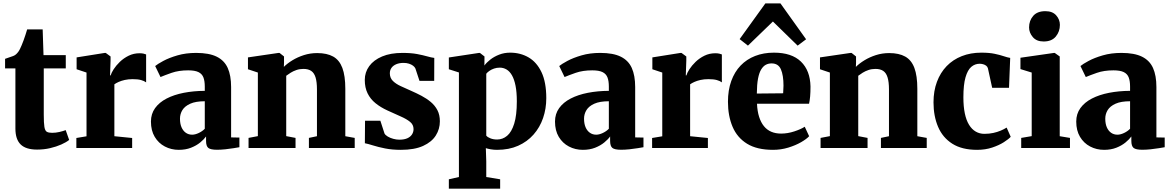

<svg xmlns="http://www.w3.org/2000/svg" viewBox="-20 -874 6918 1134"><path d="M199 9.5Q133 9.5 102 -20.8Q71 -51 71 -114.5V-470H10V-526.5Q22.5 -531.5 34.8 -535.2Q47 -539 57.5 -543Q68 -547 75 -553.5Q82.5 -560.5 88 -568Q93.5 -575.5 98.2 -585.2Q103 -595 108 -607Q113.5 -619.5 119 -635Q124.5 -650.5 130.2 -667.5Q136 -684.5 140.5 -700.5H232L237 -548.5H368.5V-470H238.5V-197Q238.5 -147.5 242.2 -124.5Q246 -101.5 256.8 -95.5Q267.5 -89.5 288 -89.5Q309 -89.5 330.8 -94.5Q352.5 -99.5 368 -105.5L388.5 -47.5Q371 -33.5 341.8 -20.5Q312.5 -7.5 276 1Q239.5 9.5 199 9.5Z M431 0V-59L491 -69V-445.5L432.5 -465V-535L599 -561.5H604.5L633 -540.5V-516.5L630 -428.5H633.5Q637.5 -443.5 651.5 -465.2Q665.5 -487 688 -508.8Q710.5 -530.5 740 -545Q769.5 -559.5 804.5 -559.5Q818 -559.5 827.8 -557.2Q837.5 -555 843 -552.5V-387.5Q832 -396 813.2 -401.2Q794.5 -406.5 763.5 -406.5Q738 -406.5 717 -401.8Q696 -397 680.5 -390Q665 -383 655.5 -376V-69.5L760.5 -59V0Z M1036 11Q991 11 953.5 -8.8Q916 -28.5 893.8 -65.8Q871.5 -103 871.5 -156Q871.5 -201.5 896 -235.5Q920.5 -269.5 964 -292Q1007.5 -314.5 1065.2 -325.8Q1123 -337 1189.5 -337.5V-362.5Q1189.5 -395.5 1181.5 -416.5Q1173.5 -437.5 1152.5 -448Q1131.5 -458.5 1091.5 -458.5Q1035.5 -458.5 993.5 -443.8Q951.5 -429 928 -419L896.5 -484Q910 -495.5 944.2 -514Q978.5 -532.5 1028.2 -547Q1078 -561.5 1138.5 -561.5Q1215 -561.5 1260 -539.2Q1305 -517 1325 -472.5Q1345 -428 1345 -360V-62.5L1394 -61.5V-4.5Q1383 -2.5 1360 1.2Q1337 5 1310.5 7.8Q1284 10.5 1262 10.5Q1224 10.5 1210.5 -0.2Q1197 -11 1197 -42V-68Q1185 -51 1162.5 -32.5Q1140 -14 1108.2 -1.5Q1076.5 11 1036 11ZM1115 -78.5Q1132.5 -78.5 1153.8 -88.5Q1175 -98.5 1189.5 -113.5V-276Q1136 -276 1103.8 -261.5Q1071.5 -247 1057.2 -223.8Q1043 -200.5 1043 -173Q1043 -143.5 1052 -122.5Q1061 -101.5 1077.2 -90Q1093.5 -78.5 1115 -78.5Z M1503 -70V-445.5L1444.5 -465V-535L1625.5 -561.5H1631L1657.5 -540.5V-504L1656.5 -479Q1677 -499.5 1707.2 -518Q1737.5 -536.5 1774.8 -548.5Q1812 -560.5 1853.5 -560.5Q1911 -560.5 1947.8 -540Q1984.5 -519.5 2002 -473Q2019.5 -426.5 2019.5 -349.5V-69.5L2075 -59.5V0H1804.5V-59.5L1852 -69.5V-345.5Q1852 -390 1843.8 -416.8Q1835.5 -443.5 1818 -455.2Q1800.5 -467 1772 -467Q1750 -467 1731 -460.5Q1712 -454 1696.8 -444.5Q1681.5 -435 1670.5 -426.5V-70L1725.5 -59.5V0H1448V-59.5Z M2347.5 11Q2296.5 11 2255 2.8Q2213.5 -5.5 2183.5 -15Q2153.5 -24.5 2135 -28L2136 -161H2226.5L2251 -85.5Q2256 -76 2270.2 -67.5Q2284.5 -59 2303 -54Q2321.5 -49 2338.5 -49Q2367 -49 2385.5 -57.2Q2404 -65.5 2413.2 -79.8Q2422.5 -94 2422.5 -111.5Q2422.5 -137.5 2402 -154.2Q2381.5 -171 2346.8 -186.2Q2312 -201.5 2268.5 -221.5Q2228 -240 2197.8 -264.5Q2167.5 -289 2151 -322.8Q2134.5 -356.5 2134.5 -402Q2134.5 -447.5 2160.8 -483.5Q2187 -519.5 2236.8 -540.5Q2286.5 -561.5 2357.5 -561.5Q2408 -561.5 2443.5 -554.8Q2479 -548 2503.5 -541Q2528 -534 2545 -532L2544.5 -396.5H2457.5L2433.5 -469.5Q2429.5 -478.5 2419.5 -486Q2409.5 -493.5 2395.2 -498Q2381 -502.5 2363.5 -502.5Q2339 -502.5 2320.5 -494.8Q2302 -487 2292.2 -473.2Q2282.5 -459.5 2282.5 -441Q2282.5 -414 2300.2 -396.2Q2318 -378.5 2347 -365.2Q2376 -352 2408.5 -337.5Q2439.5 -324 2469.8 -308Q2500 -292 2524.5 -271.5Q2549 -251 2563.5 -223.2Q2578 -195.5 2578 -157.5Q2578 -112 2554 -73.8Q2530 -35.5 2479 -12.2Q2428 11 2347.5 11Z M2631 240.5V185L2690.5 171.5V-446L2631 -465V-534.5L2809.5 -561.5H2814.5L2841.5 -540.5L2841 -487Q2853.5 -504.5 2875.8 -522Q2898 -539.5 2928 -551.2Q2958 -563 2993 -563Q3053.5 -563 3101.8 -535Q3150 -507 3178.2 -447.8Q3206.5 -388.5 3206.5 -294Q3206.5 -232 3187.5 -176.8Q3168.5 -121.5 3131.2 -79.2Q3094 -37 3040 -13Q2986 11 2915.5 11Q2897 11 2878.2 7.8Q2859.5 4.5 2849.5 1L2852 79.5V171.5L2934 185V240.5ZM2916 -50Q2949 -50 2975.2 -72Q3001.5 -94 3017 -143.5Q3032.5 -193 3032.5 -275.5Q3032.5 -329.5 3025 -367.2Q3017.5 -405 3004 -428.8Q2990.5 -452.5 2972 -463.5Q2953.5 -474.5 2932 -474.5Q2913.5 -474.5 2897.8 -469Q2882 -463.5 2870.2 -455.2Q2858.5 -447 2852 -438.5V-73Q2859.5 -63.5 2876.8 -56.8Q2894 -50 2916 -50Z M3422.5 11Q3377.5 11 3340 -8.8Q3302.5 -28.5 3280.2 -65.8Q3258 -103 3258 -156Q3258 -201.5 3282.5 -235.5Q3307 -269.5 3350.5 -292Q3394 -314.5 3451.8 -325.8Q3509.5 -337 3576 -337.5V-362.5Q3576 -395.5 3568 -416.5Q3560 -437.5 3539 -448Q3518 -458.5 3478 -458.5Q3422 -458.5 3380 -443.8Q3338 -429 3314.5 -419L3283 -484Q3296.5 -495.5 3330.8 -514Q3365 -532.5 3414.8 -547Q3464.5 -561.5 3525 -561.5Q3601.5 -561.5 3646.5 -539.2Q3691.5 -517 3711.5 -472.5Q3731.5 -428 3731.5 -360V-62.5L3780.5 -61.5V-4.5Q3769.5 -2.5 3746.5 1.2Q3723.5 5 3697 7.8Q3670.5 10.5 3648.5 10.5Q3610.5 10.5 3597 -0.2Q3583.5 -11 3583.5 -42V-68Q3571.5 -51 3549 -32.5Q3526.5 -14 3494.8 -1.5Q3463 11 3422.5 11ZM3501.5 -78.5Q3519 -78.5 3540.2 -88.5Q3561.5 -98.5 3576 -113.5V-276Q3522.5 -276 3490.2 -261.5Q3458 -247 3443.8 -223.8Q3429.5 -200.5 3429.5 -173Q3429.5 -143.5 3438.5 -122.5Q3447.5 -101.5 3463.8 -90Q3480 -78.5 3501.5 -78.5Z M3831.5 0V-59L3891.5 -69V-445.5L3833 -465V-535L3999.5 -561.5H4005L4033.5 -540.5V-516.5L4030.5 -428.5H4034Q4038 -443.5 4052 -465.2Q4066 -487 4088.5 -508.8Q4111 -530.5 4140.5 -545Q4170 -559.5 4205 -559.5Q4218.5 -559.5 4228.2 -557.2Q4238 -555 4243.5 -552.5V-387.5Q4232.5 -396 4213.8 -401.2Q4195 -406.5 4164 -406.5Q4138.5 -406.5 4117.5 -401.8Q4096.5 -397 4081 -390Q4065.5 -383 4056 -376V-69.5L4161 -59V0Z M4545.5 11Q4451 11 4392.5 -25Q4334 -61 4306.8 -125.2Q4279.5 -189.5 4279.5 -273Q4279.5 -341.5 4299 -395.5Q4318.5 -449.5 4354.2 -486.8Q4390 -524 4440 -543.5Q4490 -563 4551 -563Q4656 -563 4710.5 -510.2Q4765 -457.5 4767 -363Q4767 -328.5 4764.8 -303.8Q4762.5 -279 4758.5 -261.5H4451Q4453 -217 4463.5 -184Q4474 -151 4491.8 -129Q4509.5 -107 4535 -96Q4560.5 -85 4593.5 -85Q4632 -85 4671.5 -98Q4711 -111 4733 -125.5L4759 -69.5Q4744 -53 4711.5 -34.2Q4679 -15.5 4635.8 -2.2Q4592.5 11 4545.5 11ZM4450 -321.5 4605.5 -323Q4606 -334.5 4606.5 -345.5Q4607 -356.5 4607.5 -368Q4607.5 -429.5 4592.2 -464.5Q4577 -499.5 4537 -499.5Q4518.5 -499.5 4503.2 -491.5Q4488 -483.5 4476 -464.2Q4464 -445 4457.2 -410.2Q4450.5 -375.5 4450 -321.5ZM4397.5 -604.5 4348.5 -643 4500.5 -854H4589.5L4741 -642L4691 -604.5L4545 -747Z M4881.5 -70V-445.5L4823 -465V-535L5004 -561.5H5009.5L5036 -540.5V-504L5035 -479Q5055.5 -499.5 5085.8 -518Q5116 -536.5 5153.2 -548.5Q5190.5 -560.5 5232 -560.5Q5289.5 -560.5 5326.2 -540Q5363 -519.5 5380.5 -473Q5398 -426.5 5398 -349.5V-69.5L5453.5 -59.5V0H5183V-59.5L5230.5 -69.5V-345.5Q5230.5 -390 5222.2 -416.8Q5214 -443.5 5196.5 -455.2Q5179 -467 5150.5 -467Q5128.5 -467 5109.5 -460.5Q5090.5 -454 5075.2 -444.5Q5060 -435 5049 -426.5V-70L5104 -59.5V0H4826.5V-59.5Z M5751 11Q5661.5 11 5604.5 -25.2Q5547.5 -61.5 5520.5 -125Q5493.5 -188.5 5493.5 -269.5Q5493.5 -336.5 5513.8 -390.8Q5534 -445 5571.2 -483.5Q5608.5 -522 5660.5 -542.5Q5712.5 -563 5776 -563Q5823 -563 5854.8 -556.2Q5886.5 -549.5 5908.5 -542Q5930.5 -534.5 5946.5 -532L5939.5 -355.5H5840L5815 -470Q5812.5 -480 5804.5 -486Q5796.5 -492 5786 -494.8Q5775.5 -497.5 5766.5 -497.5Q5738 -497.5 5716.5 -479Q5695 -460.5 5682.5 -417.2Q5670 -374 5670 -299Q5670 -245 5678.5 -204.2Q5687 -163.5 5703.5 -136.8Q5720 -110 5743 -96.8Q5766 -83.5 5794 -83.5Q5822.5 -83.5 5846.5 -88.8Q5870.5 -94 5890.5 -102.5Q5910.5 -111 5925.5 -120.5L5949.5 -66Q5937.5 -52.5 5909 -34.2Q5880.5 -16 5840 -2.5Q5799.5 11 5751 11Z M6011.5 0V-59.5L6073.5 -70V-445.5L6007 -466V-533L6205.5 -561.5H6209.5L6239 -540.5V-69.5L6299.5 -59.5V0ZM6143.5 -629Q6102 -629 6080 -655Q6058 -681 6058 -712Q6058 -752 6082.2 -780Q6106.5 -808 6153.5 -808H6154.5Q6196.5 -808 6218.2 -783.2Q6240 -758.5 6240 -727Q6240 -687.5 6215.8 -658.2Q6191.5 -629 6144.5 -629Z M6501 11Q6456 11 6418.5 -8.8Q6381 -28.5 6358.8 -65.8Q6336.5 -103 6336.5 -156Q6336.5 -201.5 6361 -235.5Q6385.5 -269.5 6429 -292Q6472.5 -314.5 6530.2 -325.8Q6588 -337 6654.5 -337.5V-362.5Q6654.5 -395.5 6646.5 -416.5Q6638.5 -437.5 6617.5 -448Q6596.5 -458.5 6556.5 -458.5Q6500.5 -458.5 6458.5 -443.8Q6416.5 -429 6393 -419L6361.5 -484Q6375 -495.5 6409.2 -514Q6443.5 -532.5 6493.2 -547Q6543 -561.5 6603.5 -561.5Q6680 -561.5 6725 -539.2Q6770 -517 6790 -472.5Q6810 -428 6810 -360V-62.5L6859 -61.5V-4.5Q6848 -2.5 6825 1.2Q6802 5 6775.5 7.8Q6749 10.5 6727 10.5Q6689 10.5 6675.5 -0.2Q6662 -11 6662 -42V-68Q6650 -51 6627.5 -32.5Q6605 -14 6573.2 -1.5Q6541.5 11 6501 11ZM6580 -78.5Q6597.5 -78.5 6618.8 -88.5Q6640 -98.5 6654.5 -113.5V-276Q6601 -276 6568.8 -261.5Q6536.5 -247 6522.2 -223.8Q6508 -200.5 6508 -173Q6508 -143.5 6517 -122.5Q6526 -101.5 6542.2 -90Q6558.5 -78.5 6580 -78.5Z"/></svg>

Font: Merriweather 36pt Black
Style: Regular
Weight: 900
Version: Version 2.100